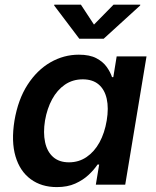

<svg xmlns="http://www.w3.org/2000/svg" viewBox="-20 -779 659 810"><path d="M219.7 10.3Q154.8 10.3 109.4 -23.2Q64 -56.6 45.4 -119.4Q26.9 -182.1 41 -270Q56.2 -359.4 96.2 -421.4Q136.2 -483.4 192.6 -515.9Q249 -548.3 312.5 -548.3Q358.4 -548.3 386.5 -533.4Q414.6 -518.6 430.2 -496.6Q445.8 -474.6 452.6 -453.6H458L472.2 -541H598.1L508.3 0H384.3L398.4 -85H391.6Q377 -63 353.8 -41.3Q330.6 -19.5 297.6 -4.6Q264.6 10.3 219.7 10.3ZM271 -94.2Q312.5 -94.2 345.2 -116.5Q377.9 -138.7 399.7 -178.2Q421.4 -217.8 430.2 -270.5Q439 -323.2 430.2 -362.3Q421.4 -401.4 396 -422.9Q370.6 -444.3 329.1 -444.3Q286.6 -444.3 253.9 -421.9Q221.2 -399.4 200 -360.4Q178.7 -321.3 169.9 -270.5Q161.6 -219.2 170.2 -179.2Q178.7 -139.2 204.1 -116.7Q229.5 -94.2 271 -94.2ZM321.3 -759.3 376.5 -675.3 459 -759.3H571.8L571.3 -755.9L417.5 -615.7H314.5L208.5 -755.9L209 -759.3Z"/></svg>

Font: Inter 17pt SemiBold
Style: Italic
Weight: 600
Italic angle: -9.3988°
Version: Version 4.001;git-66647c0bb